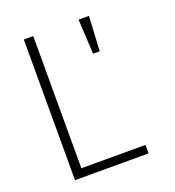

<svg xmlns="http://www.w3.org/2000/svg" viewBox="-135 -851 869 956"><g transform="rotate(-20 299.5 -372.5)"><path d="M99 0H489V-45H149V-745H99ZM399 -561H434L444 -745H389Z"/></g></svg>

Font: Plus Jakarta Sans ExtraLight
Style: Regular
Weight: 200
Designer: Gumpita Rahayu
Foundry: Tokotype
Version: Version 2.004; ttfautohint (v1.8.3)